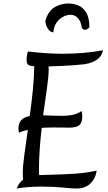

<svg xmlns="http://www.w3.org/2000/svg" viewBox="-20 -1078 623 1104"><path d="M76 6Q88 -27 113 -45Q112 -54 111.5 -64Q111 -74 111 -84Q111 -123 120 -188Q129 -253 140 -331Q110 -325 89 -315Q88 -319 87 -326Q86 -333 86 -337Q86 -367 100.5 -385.5Q115 -404 151 -411Q161 -482 168.5 -556Q176 -630 177 -697Q149 -699 141 -706.5Q133 -714 133 -734Q133 -761 141 -782Q191 -776 240.5 -772.5Q290 -769 337 -769Q467 -769 572 -789Q561 -725 468 -709Q446 -706 411.5 -703.5Q377 -701 337 -699Q297 -697 259 -696Q260 -690 260 -681Q260 -640 250 -570.5Q240 -501 228 -415Q254 -414 284 -413Q314 -412 334 -412Q378 -412 405 -419.5Q432 -427 449 -440Q451 -434 452 -425.5Q453 -417 453 -406Q453 -376 437.5 -360Q422 -344 379 -344Q374 -344 350 -344.5Q326 -345 291 -345Q253 -345 220 -343Q213 -284 208.5 -222.5Q204 -161 204 -99Q204 -79 205 -71Q216 -71 230 -72Q296 -74 340.5 -75.5Q385 -77 416.5 -79.5Q448 -82 475.5 -86Q503 -90 536 -97Q529 -50 499 -22Q469 6 419 6Q394 6 340 0.5Q286 -5 218 -5Q175 -5 140 -2Q105 1 76 6ZM494 -921Q489 -915 482.5 -911Q476 -907 468 -907Q456 -907 450 -920Q446 -953 429 -973Q412 -993 385 -993Q364 -993 341.5 -981Q319 -969 304 -946.5Q289 -924 287 -892Q268 -892 254.5 -914Q241 -936 241 -958Q256 -1013 292.5 -1035.5Q329 -1058 374 -1058Q403 -1058 430.5 -1046.5Q458 -1035 476 -1005.5Q494 -976 494 -921Z"/></svg>

Font: Merienda Light
Style: Regular
Weight: 300
Designer: Eduardo Rodriguez Tunni
Foundry: Eduardo Rodriguez Tunni
Version: Version 2.001; ttfautohint (v1.8.4.7-5d5b)